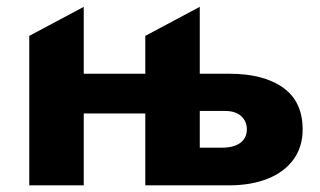

<svg xmlns="http://www.w3.org/2000/svg" viewBox="-20 -558 964 578"><path d="M68.1 0V-450L232.1 -537.5V0ZM417.4 0V-450L581.4 -537.5V-113.5H649.1Q684.4 -113.5 703.8 -128.2Q723.1 -143 723.1 -168.5Q723.1 -193.1 705.9 -208.6Q688.8 -224 657.4 -224H523.1L474.4 -216.5H179.1V-336H670.9Q773.5 -336 832.3 -294.1Q891.1 -252.1 891.1 -168.5Q891.1 -115.9 863.7 -78.1Q836.2 -40.2 786.2 -20.1Q736.1 0 668.4 0Z"/></svg>

Font: Geologica-Sharp
Style: Regular
Weight: 100
Designer: Sindre Bremnes, Frode Helland
Foundry: Monokrom Skriftforlag AS
Version: Version 1.010;gftools[0.9.28]